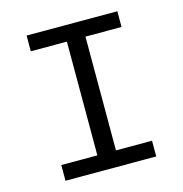

<svg xmlns="http://www.w3.org/2000/svg" viewBox="-99 -747 798 838"><g transform="rotate(-15 300.0 -328.0)"><path d="M95 0V-71H258V-585H95V-656H505V-585H342V-71H505V0Z"/></g></svg>

Font: Source Code Variable
Style: Regular
Weight: 400
Monospace: yes
Designer: Paul D. Hunt, Teo Tuominen
Foundry: Adobe Systems Incorporated
Version: Version 1.010;hotconv 1.0.106;makeotfexe 2.5.65593